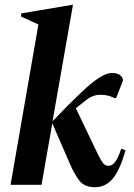

<svg xmlns="http://www.w3.org/2000/svg" viewBox="-20 -770 557 800"><path d="M24 0 140 -668 68 -701V-714L281 -750H284L199 -265Q271 -340 317.5 -384Q364 -428 394.5 -447Q425 -466 446 -466Q458 -466 466.5 -463.5Q475 -461 480 -457Q487 -452 490.5 -444.5Q494 -437 490 -428L464 -362L459 -361L444 -367Q437 -370 425.5 -372.5Q414 -375 398 -375Q367 -375 340 -354L296 -319L389 -125Q400 -103 409 -91Q418 -79 432 -79Q447 -79 459.5 -95Q472 -111 485 -150L503 -144Q480 -62 450 -26Q420 10 376 10Q332 10 311.5 -16.5Q291 -43 274 -81L198 -256L153 0Z"/></svg>

Font: Spectral
Style: Bold Italic
Weight: 700
Italic angle: -10°
Designer: Jean-Baptiste Levee
Foundry: Production Type
Version: Version 2.001